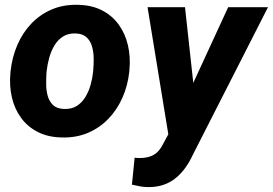

<svg xmlns="http://www.w3.org/2000/svg" viewBox="-20 -558 1127 793"><path d="M22.9 -255.9 23.9 -266.1Q30.3 -322.8 51.8 -372.6Q73.2 -422.4 108.9 -460Q144.5 -497.6 192.9 -518.6Q241.2 -539.6 301.3 -538.1Q358.9 -537.1 401.1 -515.4Q443.4 -493.7 470.2 -456.5Q497.1 -419.4 508.3 -371.6Q519.5 -323.7 514.6 -270L513.7 -259.3Q507.3 -203.1 485.4 -153.8Q463.4 -104.5 427.7 -67.4Q392.1 -30.3 343.8 -9.5Q295.4 11.2 235.8 9.8Q178.7 8.8 136.5 -12.7Q94.2 -34.2 67.4 -70.8Q40.5 -107.4 29.3 -154.8Q18.1 -202.1 22.9 -255.9ZM172.9 -266.1 171.9 -255.9Q170.4 -233.9 170.7 -208.7Q170.9 -183.6 177.5 -160.6Q184.1 -137.7 200 -123.3Q215.8 -108.9 244.6 -107.9Q275.9 -106.9 297.4 -120.6Q318.8 -134.3 332.8 -157.5Q346.7 -180.7 354.2 -207.5Q361.8 -234.4 364.3 -259.8L365.2 -270Q367.2 -291.5 366.9 -317.1Q366.7 -342.8 360.1 -366Q353.5 -389.2 337.4 -404.1Q321.3 -418.9 292.5 -419.9Q261.2 -420.9 239.5 -406.7Q217.8 -392.6 204.1 -369.1Q190.4 -345.7 183.1 -318.6Q175.8 -291.5 172.9 -266.1ZM710.4 -68.4 922.4 -528.3H1086.9L777.3 79.6Q763.7 109.4 746.1 134Q728.5 158.7 706.3 177Q684.1 195.3 656 205.1Q627.9 214.8 593.3 214.8Q575.7 214.8 558.6 211.7Q541.5 208.5 524.9 204.6L536.1 93.3Q541 94.2 546.1 94.5Q551.3 94.7 555.7 94.7Q578.1 94.7 595.7 89.6Q613.3 84.5 627 72.8Q640.6 61 650.9 41.5ZM744.1 -528.3 786.1 -144.5 776.9 9.8 678.2 15.1 589.4 -528.3Z"/></svg>

Font: Roboto ExtraBold
Style: Italic
Weight: 800
Designer: Christian Robertson
Foundry: Google
Version: Version 3.009; 2024